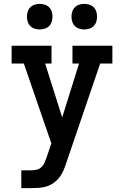

<svg xmlns="http://www.w3.org/2000/svg" viewBox="-20 -756 640 991"><path d="M90 215V123H142Q156 123 170 119.5Q184 116 194.5 106Q205 96 210.5 82.5Q216 69 221 55L245 -16L103 -428H40V-520H246V-428H213L301 -150L388 -428H354V-520H560V-428H497L322 85Q316 104 308 123Q300 142 287.5 158.5Q275 175 258.5 187Q242 199 222.5 205.5Q203 212 182.5 213.5Q162 215 142 215ZM415 -604Q402 -604 389 -608Q376 -612 366.5 -621.5Q357 -631 353 -644Q349 -657 349 -670Q349 -683 353 -696Q357 -709 366.5 -718.5Q376 -728 389 -732Q402 -736 415 -736Q428 -736 441 -732Q454 -728 463.5 -718.5Q473 -709 477 -696Q481 -683 481 -670Q481 -657 477 -644Q473 -631 463.5 -621.5Q454 -612 441 -608Q428 -604 415 -604ZM185 -604Q172 -604 159 -608Q146 -612 136.5 -621.5Q127 -631 123 -644Q119 -657 119 -670Q119 -683 123 -696Q127 -709 136.5 -718.5Q146 -728 159 -732Q172 -736 185 -736Q198 -736 211 -732Q224 -728 233.5 -718.5Q243 -709 247 -696Q251 -683 251 -670Q251 -657 247 -644Q243 -631 233.5 -621.5Q224 -612 211 -608Q198 -604 185 -604Z"/></svg>

Font: Iosevka Etoile Semibold
Style: Regular
Weight: 600
Designer: Belleve Invis
Foundry: Belleve Invis
Version: Version 22.1.2; ttfautohint (v1.8.4)